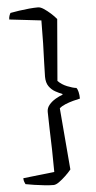

<svg xmlns="http://www.w3.org/2000/svg" viewBox="-63 -835 520 1040"><g transform="rotate(-5 197.0 -315.0)"><path d="M185 168Q164 168 136 165Q108 162 81 158Q54 154 34 150Q32 146 28.5 137.5Q25 129 25 117L195 98Q195 37 193.5 -24.5Q192 -86 190 -139.5Q188 -193 188 -230Q188 -251 202.5 -268Q217 -285 237.5 -297Q258 -309 276 -315V-319Q258 -326 238 -337Q218 -348 204 -368Q190 -388 190 -421Q190 -449 192 -495.5Q194 -542 195.5 -601Q197 -660 197 -726L24 -746Q24 -758 27.5 -767.5Q31 -777 34 -781Q55 -785 82 -789Q109 -793 136.5 -795.5Q164 -798 185 -798Q198 -798 215.5 -786.5Q233 -775 251.5 -758.5Q270 -742 283 -726L255 -392Q275 -371 305 -359Q335 -347 354 -345Q360 -339 364 -322.5Q368 -306 368 -286Q353 -283 330.5 -277Q308 -271 287.5 -262.5Q267 -254 255 -243L283 92Q270 108 251.5 125.5Q233 143 215.5 155.5Q198 168 185 168Z"/></g></svg>

Font: Texturina 12pt
Style: Regular
Weight: 400
Designer: Guillermo Torres Carreño
Foundry: Omnibus-Type
Version: Version 1.002